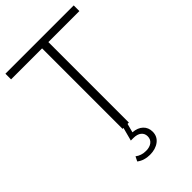

<svg xmlns="http://www.w3.org/2000/svg" viewBox="-270 -793 1103 1103"><g transform="rotate(-45 281.5 -241.5)"><path d="M256 -654H4V-700H559V-654H307V0H256ZM262 217Q215 217 183 192L197 164Q224 185 262 185Q292 185 310 171Q328 157 328 132Q328 109 311 95Q294 81 262 81H242L265 -6H298L282 54Q322 57 344.5 78.5Q367 100 367 134Q367 172 337.5 194.5Q308 217 262 217Z"/></g></svg>

Font: Hilab Light
Style: Regular
Weight: 300
Designer: Cristianderson Lima
Foundry: Cristianderson
Version: Version 1.0